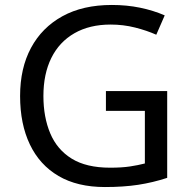

<svg xmlns="http://www.w3.org/2000/svg" viewBox="-20 -744 768 774"><path d="M407 -377H654V-27Q596 -8 537 1Q478 10 403 10Q292 10 216 -34.5Q140 -79 100.5 -161.5Q61 -244 61 -357Q61 -469 105 -551Q149 -633 231.5 -678.5Q314 -724 431 -724Q491 -724 544.5 -713Q598 -702 644 -682L610 -604Q572 -621 524.5 -633Q477 -645 426 -645Q341 -645 280 -610Q219 -575 187 -510.5Q155 -446 155 -357Q155 -272 182.5 -206.5Q210 -141 269 -104.5Q328 -68 424 -68Q471 -68 504 -73Q537 -78 564 -85V-297H407Z"/></svg>

Font: Noto Sans Adlam Unjoined
Style: Regular
Weight: 400
Designer: Mark Jamra, Neil Patel
Foundry: JamraPatel LLC
Version: Version 3.001